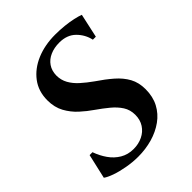

<svg xmlns="http://www.w3.org/2000/svg" viewBox="-161 -611 707 707"><g transform="rotate(-45 193.0 -257.0)"><path d="M347 -412.5H331.5Q324.5 -445 300.5 -468.8Q276.5 -492.5 236.5 -492.5Q209.5 -492.5 188.5 -483.2Q167.5 -474 155.5 -456.5Q143.5 -439 143 -414.5Q143 -390.5 154 -370.8Q165 -351 184.2 -333.8Q203.5 -316.5 227.5 -299.5Q261 -277 286.2 -255Q311.5 -233 325.8 -207Q340 -181 340 -146.5Q340 -107.5 324.5 -78.2Q309 -49 281.5 -29.2Q254 -9.5 219 0.5Q184 10.5 145 10.5Q116.5 10.5 87 5.2Q57.5 0 34.2 -8.2Q11 -16.5 0.5 -24.5L22.5 -120.5H37.5Q47 -93.5 62.8 -71Q78.5 -48.5 101.2 -35Q124 -21.5 153 -21.5Q179 -21.5 200.2 -31.8Q221.5 -42 234 -61.2Q246.5 -80.5 246.5 -106.5Q246.5 -132.5 233.5 -152.8Q220.5 -173 199.2 -190.5Q178 -208 153.5 -225Q130 -241 107.5 -261.5Q85 -282 70 -309.2Q55 -336.5 55 -373Q55 -420 80.5 -453.8Q106 -487.5 149.2 -505.8Q192.5 -524 246.5 -524Q271 -524 294.5 -521.5Q318 -519 337 -514.8Q356 -510.5 367.5 -506Z"/></g></svg>

Font: Merriweather 120pt
Style: Italic
Weight: 400
Italic angle: -7.8°
Version: Version 2.101